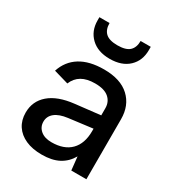

<svg xmlns="http://www.w3.org/2000/svg" viewBox="-173 -824 860 936"><g transform="rotate(30 257.0 -355.5)"><path d="M33 -134Q33 -198 80.5 -239Q128 -280 218 -290L359 -306V-346Q359 -382 333.5 -404Q308 -426 256 -426Q210 -426 181 -409Q152 -392 138 -358L55 -382Q75 -443 126.5 -475Q178 -507 260 -507Q353 -507 402.5 -461Q452 -415 452 -338V0H367L359 -75Q336 -35 298 -15Q260 5 203 5Q150 5 112 -12Q74 -29 53.5 -60Q33 -91 33 -134ZM359 -217V-231L225 -214Q178 -208 154 -188.5Q130 -169 130 -139Q130 -109 152.5 -90Q175 -71 214 -71Q284 -71 321.5 -109Q359 -147 359 -217ZM112 -698V-716H169Q169 -679 189.5 -660Q210 -641 256 -641Q303 -641 323.5 -660Q344 -679 344 -716H401V-697Q401 -638 362.5 -601.5Q324 -565 256 -565Q189 -565 150.5 -602Q112 -639 112 -698Z"/></g></svg>

Font: AF Albert Sans Medium
Style: Regular
Weight: 500
Designer: Andreas Rasmussen
Foundry: a.Foundry
Version: Version 1.300;Glyphs 3.2 (3231)